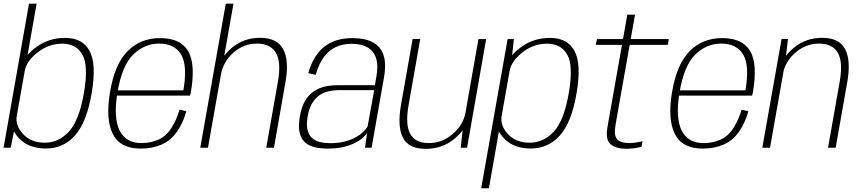

<svg xmlns="http://www.w3.org/2000/svg" viewBox="-24 -805 4697 1046"><path d="M-4.5 0H34L54 -97.5L175.5 -785H134ZM227 4Q321.5 4 385 -67.5Q448.5 -139 475.5 -298Q502.5 -456 464.2 -527.2Q426 -598.5 331 -598.5Q242.5 -598.5 175.8 -550Q109 -501.5 100.5 -455L111 -419Q120.5 -472.5 181.2 -519.8Q242 -567 315 -567Q391 -567 425 -507Q459 -447 433 -297.5Q407 -147.5 351 -87.5Q295 -27.5 220 -27.5Q145.5 -27.5 101.8 -74.5Q58 -121.5 67.5 -175.5L44.5 -139Q36 -93 87 -44.5Q138 4 227 4Z M742.5 4.5 747.5 -25.5Q661.5 -25.5 627.5 -94.2Q593.5 -163 615.5 -298.5Q639.5 -446 700.8 -506.8Q762 -567.5 843.5 -567.5Q926.5 -567.5 962.8 -507.8Q999 -448 974 -305.5L980 -313H611L606 -284H1011.5Q1013.5 -292 1015.5 -300.5Q1042.5 -456.5 1000.8 -527Q959 -597.5 848.5 -597.5Q741.5 -597.5 670.8 -526.2Q600 -455 574.5 -298.5Q551 -154 590.8 -74.8Q630.5 4.5 742.5 4.5ZM747.5 -25.5 742.5 4.5Q805.5 4.5 855.5 -17Q905.5 -38.5 939.8 -87.2Q974 -136 991 -199L954 -207.5Q938.5 -153 910 -108Q881.5 -63 839 -44.2Q796.5 -25.5 747.5 -25.5Z M1067 0H1109L1248 -785H1206ZM1426.5 0H1468.5L1531.5 -360Q1552 -476.5 1518.5 -537.8Q1485 -599 1392.5 -599Q1304 -599 1239.5 -544.8Q1175 -490.5 1163 -423L1179 -396.5Q1191.5 -468.5 1247.5 -518Q1303.5 -567.5 1375.5 -567.5Q1449 -567.5 1479 -517.2Q1509 -467 1490 -360Z M1761 4.5Q1809 4.5 1845.8 -4Q1882.5 -12.5 1909.5 -26.2Q1936.5 -40 1953 -54.8Q1969.5 -69.5 1976 -81.5L1964.5 0H2000.5L2068 -383.5Q2081.5 -460.5 2064.5 -507.5Q2047.5 -554.5 2004.5 -576Q1961.5 -597.5 1896.5 -597.5Q1852.5 -597.5 1815 -587Q1777.5 -576.5 1746.8 -553.5Q1716 -530.5 1693 -494.2Q1670 -458 1655.5 -406.5L1696 -397.5Q1713 -457.5 1740.8 -494.8Q1768.5 -532 1806.8 -549.2Q1845 -566.5 1891.5 -566.5Q1942.5 -566.5 1976.8 -547.8Q2011 -529 2024.5 -488.8Q2038 -448.5 2026 -384.5L2018.5 -341H1819Q1790.5 -341 1763 -336.8Q1735.5 -332.5 1711 -321.5Q1686.5 -310.5 1666 -291.2Q1645.5 -272 1631 -242.2Q1616.5 -212.5 1609.5 -170Q1602 -126.5 1606 -96.2Q1610 -66 1623.5 -46.2Q1637 -26.5 1658 -15.2Q1679 -4 1705.2 0.2Q1731.5 4.5 1761 4.5ZM1774 -25Q1744.5 -25 1719.2 -31.2Q1694 -37.5 1676 -53.2Q1658 -69 1651.2 -97.5Q1644.5 -126 1652 -171Q1660 -215 1677 -243.2Q1694 -271.5 1717.5 -287Q1741 -302.5 1768 -308.2Q1795 -314 1823.5 -314H2014.5L1979 -117.5Q1971 -101.5 1953.2 -85Q1935.5 -68.5 1909.5 -54.8Q1883.5 -41 1849.5 -33Q1815.5 -25 1774 -25Z M2486 0H2520.5L2624.5 -592H2582.5L2498 -112ZM2265.5 -593H2224L2160.5 -233Q2140 -116.5 2171 -55.2Q2202 6 2295 6Q2385 6 2451 -48.2Q2517 -102.5 2529 -170L2513 -195.5Q2500.5 -124 2442.2 -74.8Q2384 -25.5 2312 -25.5Q2238.5 -25.5 2210.8 -75.8Q2183 -126 2202 -233Z M2597.5 220.5H2639.5L2764 -484.5L2775.5 -592H2741.5ZM2868.5 4Q2962.5 4 3026.2 -67Q3090 -138 3117 -297Q3144.5 -456.5 3106 -527.5Q3067.5 -598.5 2972.5 -598.5Q2884 -598.5 2817 -550Q2750 -501.5 2742 -455L2752.5 -419Q2762 -472.5 2822.5 -519.8Q2883 -567 2956.5 -567Q3032.5 -567 3066.5 -507Q3100.5 -447 3074.5 -297Q3048.5 -147 2992.5 -87.2Q2936.5 -27.5 2861 -27.5Q2787 -27.5 2743.2 -74.5Q2699.5 -121.5 2709 -175.5L2686 -139Q2677.5 -93 2728.5 -44.5Q2779.5 4 2868.5 4Z M3387 5.5Q3430.5 5.5 3471 -5.5L3476.5 -36Q3439.5 -25.5 3403.5 -25.5Q3358.5 -25.5 3338.8 -45.5Q3319 -65.5 3329.5 -126L3406.5 -560.5H3614L3619.5 -592H3412L3435.5 -725H3393.5L3370 -592H3228L3222 -560.5H3364.5L3285.5 -113.5Q3273 -43 3303 -18.8Q3333 5.5 3387 5.5Z M3804.5 4.5 3809.5 -25.5Q3723.5 -25.5 3689.5 -94.2Q3655.5 -163 3677.5 -298.5Q3701.5 -446 3762.8 -506.8Q3824 -567.5 3905.5 -567.5Q3988.5 -567.5 4024.8 -507.8Q4061 -448 4036 -305.5L4042 -313H3673L3668 -284H4073.5Q4075.5 -292 4077.5 -300.5Q4104.5 -456.5 4062.8 -527Q4021 -597.5 3910.5 -597.5Q3803.5 -597.5 3732.8 -526.2Q3662 -455 3636.5 -298.5Q3613 -154 3652.8 -74.8Q3692.5 4.5 3804.5 4.5ZM3809.5 -25.5 3804.5 4.5Q3867.5 4.5 3917.5 -17Q3967.5 -38.5 4001.8 -87.2Q4036 -136 4053 -199L4016 -207.5Q4000.5 -153 3972 -108Q3943.5 -63 3901 -44.2Q3858.5 -25.5 3809.5 -25.5Z M4129 0H4171L4254 -469L4269 -593H4234ZM4487 0H4528.5L4592 -358.5Q4612.5 -475.5 4580.2 -537.2Q4548 -599 4455 -599Q4366.5 -599 4300.8 -544.8Q4235 -490.5 4223 -423L4239.5 -396.5Q4252 -468.5 4309 -518Q4366 -567.5 4438 -567.5Q4511.5 -567.5 4540.5 -517.2Q4569.5 -467 4550.5 -360Z"/></svg>

Font: Anybody UltraCondensed Thin ExtraLight
Style: Italic
Weight: 250
Italic angle: -10°
Version: Version 1.111